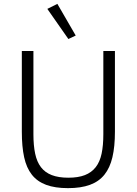

<svg xmlns="http://www.w3.org/2000/svg" viewBox="-20 -962 708 994"><path d="M153 -698V-267Q153 -209 162 -166.5Q171 -124 192 -96.5Q213 -69 248 -55.5Q283 -42 334 -42Q385 -42 419.5 -55.5Q454 -69 475.5 -96.5Q497 -124 506 -166.5Q515 -209 515 -267V-698H575V-280Q575 -203 562 -148Q549 -93 520.5 -57.5Q492 -22 445.5 -5Q399 12 332 12Q265 12 219 -5Q173 -22 145 -57.5Q117 -93 105 -148Q93 -203 93 -280V-698ZM225 -916 277 -942 372 -778 334 -760Z"/></svg>

Font: IBM Plex Sans Arabic Light
Style: Regular
Weight: 300
Designer: Mike Abbink, Paul van der Laan, Pieter van Rosmalen, Wael Morcos, Khajak Apelian
Foundry: Bold Monday
Version: Version 1.2